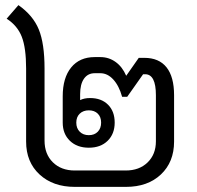

<svg xmlns="http://www.w3.org/2000/svg" viewBox="-20 -730 770 750"><path d="M660 -358V-177Q660 -97 608.5 -48.5Q557 0 472 0H272Q187 0 134.5 -48.5Q82 -97 82 -177V-462Q82 -543 65 -586.5Q48 -630 6 -657L52 -710Q109 -670 131.5 -615Q154 -560 154 -462V-181Q154 -128 186.5 -96Q219 -64 272 -64H471Q524 -64 556.5 -95.5Q589 -127 589 -178V-358Q589 -440 547 -440H539L477 -352H457Q445 -395 422.5 -419.5Q400 -444 372 -444H350Q323 -444 308 -422.5Q293 -401 293 -362V-339Q309 -347 332 -347Q376 -347 402 -321Q428 -295 428 -251Q428 -207 400.5 -180Q373 -153 327 -153Q281 -153 253 -180Q225 -207 225 -251V-354Q225 -426 258 -466.5Q291 -507 350 -507H372Q405 -507 431.5 -488Q458 -469 473 -434L522 -504H544Q601 -504 630.5 -467Q660 -430 660 -358ZM327 -299Q305 -299 291.5 -286Q278 -273 278 -251Q278 -229 291.5 -215.5Q305 -202 327 -202Q349 -202 362 -215.5Q375 -229 375 -251Q375 -273 362 -286Q349 -299 327 -299Z"/></svg>

Font: Stavian Regular
Style: Regular
Weight: 400
Version: Version 1.000; ttfautohint (v1.6)